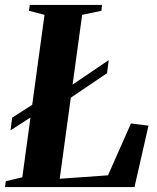

<svg xmlns="http://www.w3.org/2000/svg" viewBox="-36 -763 641 783"><path d="M-15.5 0 -12.5 -24 55 -40 145.5 -702.5 82 -719 85.5 -743H380L377.5 -719L299 -702.5L207.5 -34L404.5 -48L498 -259.5L569.5 -250.5L512.5 0ZM7 -231.5 13.5 -283 149 -370 190 -370.5 407.5 -518 400.5 -464.5 187.5 -320.5H145.5Z"/></svg>

Font: Merriweather 120pt
Style: Bold Italic
Weight: 700
Italic angle: -7.8°
Version: Version 2.101